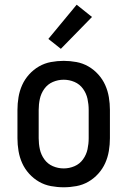

<svg xmlns="http://www.w3.org/2000/svg" viewBox="-20 -786 540 814"><path d="M250 8Q223 8 196 3Q169 -2 145.5 -15.5Q122 -29 103.5 -49.5Q85 -70 74 -94.5Q63 -119 58.5 -146Q54 -173 54 -200V-320Q54 -347 58.5 -374Q63 -401 74 -425.5Q85 -450 103.5 -470.5Q122 -491 145.5 -504.5Q169 -518 196 -523Q223 -528 250 -528Q277 -528 304 -523Q331 -518 354.5 -504.5Q378 -491 396.5 -470.5Q415 -450 426 -425.5Q437 -401 441.5 -374Q446 -347 446 -320V-200Q446 -173 441.5 -146Q437 -119 426 -94.5Q415 -70 396.5 -49.5Q378 -29 354.5 -15.5Q331 -2 304 3Q277 8 250 8ZM250 -72Q274 -72 296 -81.5Q318 -91 332 -110.5Q346 -130 351 -153Q356 -176 356 -200V-320Q356 -344 351 -367Q346 -390 332 -409.5Q318 -429 296 -438.5Q274 -448 250 -448Q226 -448 204 -438.5Q182 -429 168 -409.5Q154 -390 149 -367Q144 -344 144 -320V-200Q144 -176 149 -153Q154 -130 168 -110.5Q182 -91 204 -81.5Q226 -72 250 -72ZM238 -579 185 -621 305 -766 370 -714Z"/></svg>

Font: Iosevka SS18 Medium
Style: Regular
Weight: 500
Monospace: yes
Designer: Belleve Invis
Foundry: Belleve Invis
Version: Version 25.1.1; ttfautohint (v1.8.4)